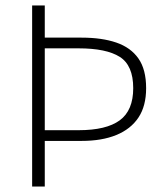

<svg xmlns="http://www.w3.org/2000/svg" viewBox="-20 -679 603 699"><path d="M97 0V-659H143V-542H277Q351 -542 403.5 -524Q456 -506 484 -466Q512 -426 512 -358Q512 -293 484 -251Q456 -209 403.5 -187.5Q351 -166 277 -166H143V0ZM143 -205H266Q367 -205 416 -241Q465 -277 465 -358Q465 -441 416 -472Q367 -503 266 -503H143Z"/></svg>

Font: Source Sans 3 Light
Style: Regular
Weight: 300
Designer: Paul D. Hunt
Foundry: Adobe
Version: Version 3.052;hotconv 1.1.0;makeotfexe 2.6.0